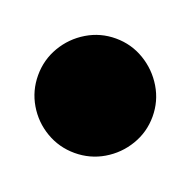

<svg xmlns="http://www.w3.org/2000/svg" viewBox="-87 -828 276 276"><g transform="rotate(20 50.5 -690.5)"><path d="M-37.3 -690Q-37.3 -666.3 -25.5 -646.3Q-13.7 -626.3 6.3 -614.5Q26.3 -602.7 50 -602.7Q73.7 -602.7 93.7 -614.5Q113.7 -626.3 125.7 -646.3Q137.7 -666.3 137.7 -690Q137.7 -713.7 125.7 -733.7Q113.7 -753.7 93.7 -765.7Q73.7 -777.7 50 -777.7Q26.3 -777.7 6.3 -765.7Q-13.7 -753.7 -25.5 -733.7Q-37.3 -713.7 -37.3 -690Z"/></g></svg>

Font: Linefont Thin
Style: Regular
Weight: 100
Monospace: yes
Version: Version 3.002;gftools[0.9.33]